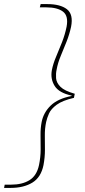

<svg xmlns="http://www.w3.org/2000/svg" viewBox="-37 -820 416 940"><path d="M329 -361 325 -341Q269 -328 241 -307.5Q213 -287 203 -264.5Q193 -242 189 -223Q182 -190 182.5 -155.5Q183 -121 183 -85.5Q183 -50 176 -12Q164 48 121.5 74Q79 100 15 100H-17L-14 84H17Q72 84 107.5 62Q143 40 154 -12Q162 -51 162 -88Q162 -125 161.5 -159Q161 -193 167 -223Q176 -269 211 -303Q246 -337 313 -350L314 -352Q252 -365 230.5 -399.5Q209 -434 217 -477Q223 -508 237.5 -542Q252 -576 266.5 -613Q281 -650 289 -689Q299 -742 271.5 -763Q244 -784 189 -784H158L162 -800H194Q258 -800 290.5 -775Q323 -750 311 -689Q303 -652 289 -616.5Q275 -581 260.5 -546.5Q246 -512 240 -478Q236 -460 237.5 -437.5Q239 -415 259 -395Q279 -375 329 -361Z"/></svg>

Font: Albert Sans Thin
Style: Italic
Weight: 250
Italic angle: -11.25°
Designer: Andreas Rasmussen
Foundry: a.Foundry
Version: Version 1.025